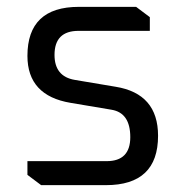

<svg xmlns="http://www.w3.org/2000/svg" viewBox="-20 -540 540 560"><path d="M60 -30V-70H291Q360 -70 360 -140Q360 -211 305 -220L186 -240Q60 -261 60 -377Q60 -520 210 -520H377L417 -490V-450H209Q139 -450 139 -380Q139 -317 198 -307L317 -287Q441 -267 441 -144Q441 0 289 0H100Z"/></svg>

Font: Oxanium ExtraLight
Style: Regular
Weight: 400
Version: Version 2.000